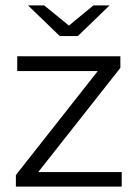

<svg xmlns="http://www.w3.org/2000/svg" viewBox="-20 -693 510 713"><path d="M432 -54V0H39V-43L343 -429H44V-484H427V-441L122 -54ZM387 -673 269 -559H202L84 -673H144L236 -598L327 -673Z"/></svg>

Font: Montserrat Ace
Style: Regular
Weight: 400
Designer: Julieta Ulanovsky
Foundry: Julieta Ulanovsky
Version: Version 1